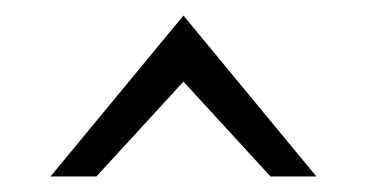

<svg xmlns="http://www.w3.org/2000/svg" viewBox="-20 -764 472 247"><path d="M45 -537H104L216 -659L328 -537H387L216 -744Z"/></svg>

Font: Charger Sport
Style: Lit
Weight: 300
Designer: Jasper
Foundry: Cannot Into Space Fonts
Version: Version 1.1